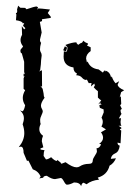

<svg xmlns="http://www.w3.org/2000/svg" viewBox="-20 -639 484 675"><path d="M265.1 15.6Q260.7 2.4 240.2 2.4Q225.1 10.3 215.3 10.3Q210.9 10.3 204.6 -1.5Q198.2 -13.2 193.8 -13.2L173.3 -9.3Q161.6 -9.3 144.5 -21Q132.3 -20.5 131.8 -14.2L117.7 -11.7L123 -17.6Q115.7 -36.6 95.2 -43.9L80.1 -74.2L74.7 -73.7L63 -101.6Q63 -123.5 52.7 -123.5L45.9 -121.6Q65.4 -145.5 65.4 -170.9Q65.4 -186 59.6 -202.1Q64 -213.9 64 -224.1Q64 -238.8 50.3 -251L59.1 -247.6Q64.9 -251 68.4 -269Q60.1 -281.7 60.1 -294.9Q60.1 -307.6 68.4 -321.8L63 -326.7V-363.8L66.4 -372.6L63 -370.1V-379.9L66.9 -377.9L64.9 -386.7V-421.9L56.6 -451.7Q51.8 -451.7 51.8 -461.9Q51.8 -464.8 56.2 -469.2Q60.5 -473.6 61 -476.1Q52.2 -486.8 52.2 -498.5Q52.2 -506.8 57.6 -516.6L56.6 -546.9L64.9 -535.6L69.3 -540L61 -548.3L65.4 -558.6L60.1 -556.6Q59.1 -564.5 36.1 -567.9L37.6 -587.4L35.6 -592.8Q40.5 -592.8 40.5 -600.1L40 -606L43.9 -619.1L51.3 -611.8L68.4 -611.3L73.2 -606.4Q101.1 -616.2 108.9 -616.2L113.8 -613.3L110.4 -604.5L114.7 -609.4Q122.1 -609.4 155.8 -605.5L147.9 -593.3L158.2 -580.6L158.7 -576.2L127.4 -571.3L127.9 -564.9L120.1 -562L126.5 -524.9L120.6 -500Q120.6 -491.2 124.5 -488.8Q120.6 -475.1 120.6 -465.3Q120.6 -459.5 123.5 -455.1Q126.5 -450.7 126.5 -443.8L124.5 -427.2Q124.5 -415.5 121.1 -392.1L117.2 -387.7L127.4 -392.1L127.9 -334L122.1 -337.4L129.9 -326.7Q134.3 -307.6 134.3 -300.3L136.7 -295.4Q124 -278.3 124 -267.6Q124 -261.7 127.2 -256.6Q130.4 -251.5 130.4 -247.1Q130.4 -243.7 125.7 -233.6Q121.1 -223.6 121.1 -218.8Q121.1 -206.5 123 -203.1Q118.2 -193.8 118.2 -184.6Q118.2 -170.9 131.3 -161.6Q127 -151.9 127 -142.6L132.3 -121.1Q121.6 -117.7 121.6 -115.2Q121.6 -112.3 136.7 -110.8Q133.3 -104.5 133.3 -90.8L141.6 -78.6Q148.9 -78.6 159.7 -86.4Q172.4 -73.2 179.7 -73.2L183.1 -77.1Q184.1 -73.7 188.7 -71Q193.4 -68.4 193.8 -65.9Q194.3 -63.5 196.8 -63.5L210.4 -68.8Q234.4 -50.8 249 -50.8Q255.4 -50.8 259.8 -53.7Q273.4 -63 293 -63Q306.2 -63 306.2 -75.2Q306.6 -81.5 313.7 -91.8Q320.8 -102.1 320.8 -107.4L319.3 -117.7Q330.1 -117.7 335.4 -131.8L328.6 -133.3Q342.3 -142.6 342.3 -154.8Q342.3 -164.1 335 -173.8L352.5 -184.1L336.4 -194.3Q341.3 -202.1 341.3 -210.9Q341.3 -218.3 336.9 -225.1L344.7 -244.1L344.2 -254.4L331.1 -259.8L329.1 -269.5L338.4 -270L332 -272.9L335.9 -279.3L325.2 -272L335.9 -286.1Q331.1 -288.6 324.2 -295.9V-318.4Q315.9 -324.2 309.6 -332L313.5 -338.9L311.5 -345.2L299.8 -335L301.8 -347.2L292 -346.7L285.2 -359.9L283.2 -357.9Q274.9 -357.9 268.3 -366Q261.7 -374 248 -374.5L250.5 -380.9Q238.3 -385.7 238.3 -401.9Q203.6 -407.2 203.6 -439.9L204.6 -459L211.9 -456.1Q217.3 -459.5 217.3 -472.7L210 -481Q233.4 -490.2 248.5 -490.2Q249 -485.8 254.9 -481.4L262.7 -486.8Q271.5 -488.8 272 -496.1Q279.8 -489.3 289.6 -485.8Q289.6 -481.9 285.6 -479L298.8 -472.7V-459.5Q282.7 -448.2 282.7 -433.1L285.6 -419.4L288.1 -422.9Q297.4 -398.4 326.7 -395L341.8 -383.8L347.2 -392.1L349.6 -386.7L350.6 -390.6Q366.7 -386.2 370.6 -366.7L373 -370.6Q377 -356.9 386.2 -346.2L398.9 -353.5L393.6 -341.3Q395 -330.6 416.5 -321.8L405.8 -314.9L400.9 -296.9L404.8 -300.8L406.2 -273.4L402.3 -269Q405.3 -261.7 408.7 -255.4Q403.8 -255.4 403.8 -249.5L405.8 -239.3L408.7 -241.2Q402.8 -232.4 397.9 -222.7L405.3 -223.6L403.8 -210.4Q403.8 -200.2 407.2 -196.8H397Q407.2 -190.9 407.2 -188L401.4 -184.1Q401.4 -182.1 406.2 -180.2L403.8 -135.3L393.1 -137.7Q393.1 -128.9 400.9 -127Q398.4 -105.5 385 -99.9Q371.6 -94.2 369.6 -80.6L387.7 -82.5Q379.9 -64.5 365.2 -56.6Q356.9 -23.9 323.7 -14.6L328.1 -7.3Q301.8 -4.9 284.2 8.8L274.4 3.4Q268.1 3.4 265.1 15.6ZM211.9 -458 202.1 -462.4 208 -476.1 215.8 -471.7Z"/></svg>

Font: Truetypewriter PolyglOTT
Style: Regular
Weight: 400
Designer: Sergey Beatoff a.k.a. Sam_T
Version: Version 3.76